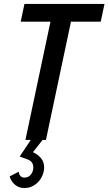

<svg xmlns="http://www.w3.org/2000/svg" viewBox="-20 -710 550 974"><path d="M510 -690 491 -600H340L213 0H196L147 62Q172 73 188 92.5Q204 112 204 140Q204 151 201 163Q192 199 165 221.5Q138 244 104 244Q76 244 56 227Q36 210 29 185L75 161Q76 174 83.5 182.5Q91 191 103 191Q125 191 137 175Q149 159 149 140Q149 111 123 100L80 84L136 0H109L236 -600H85L104 -690Z"/></svg>

Font: Decalotype Medium Italic
Style: Regular
Weight: 500
Italic angle: -12°
Designer: Alfredo Marco Pradil
Foundry: Alfredo Marco Pradil
Version: Version 1.0